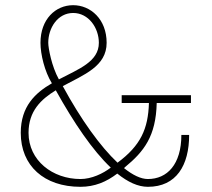

<svg xmlns="http://www.w3.org/2000/svg" viewBox="-20 -720 816 740"><path d="M584 -323H716V-353H449V-323H554C551 -223 522 -159 433 -93C367 -155 292 -259 222 -388C303 -432 391 -464 391 -555C391 -646 329 -700 262 -700C194 -700 136 -646 136 -555C136 -511 152 -444 180 -399C116 -362 60 -310 60 -208C60 -81 150 0 290 0C345 0 390 -19 432 -51C473 -18 512 0 550 0C660 0 709 -83 709 -200H679C679 -86 624 -30 550 -30C523 -30 492 -45 458 -72L462 -76C535 -136 581 -195 584 -323ZM166 -555C166 -612 202 -670 262 -670C321 -670 361 -613 361 -555C361 -482 283 -454 207 -414C179 -464 166 -535 166 -555ZM290 -30C183 -30 90 -101 90 -208C90 -292 138 -337 195 -372C265 -246 337 -140 407 -74C377 -51 333 -30 290 -30Z"/></svg>

Font: Space Cowgirl Thin
Style: Regular
Weight: 100
Designer: Valery Marier
Foundry: Valery Marier
Version: Version 1.000;hotconv 1.0.109;makeotfexe 2.5.65596